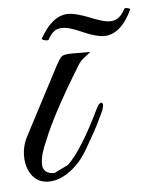

<svg xmlns="http://www.w3.org/2000/svg" viewBox="-41 -490 418 526"><g transform="rotate(-5 168.0 -227.5)"><path d="M25 -130C-4 -78 12 0 72 0C109 0 139 -25 158 -46C168 -57 179 -74 191 -96C204 -118 212 -133 216 -141L232 -174C247 -203 234 -212 223 -192C187 -117 156 -67 129 -41L90 -22C69 -22 58 -31 58 -50C58 -67 64 -88 76 -114C94 -160 129 -225 180 -308C186 -319 195 -328 207 -336L217 -344H166C151 -344 141 -342 137 -338C133 -335 125 -321 112 -296ZM258 -384C289 -384 315 -406 336 -451L334 -453C326 -456 320 -456 319 -452C298 -413 272 -418 221 -439C198 -448 179 -453 165 -453C136 -453 110 -432 87 -391L91 -388C100 -385 106 -385 107 -389C126 -425 152 -422 203 -399C226 -389 245 -384 258 -384Z"/></g></svg>

Font: VL Great Vibes
Style: Regular
Weight: 400
Designer: Robert E. Leuschke
Foundry: Robert E. Leuschke
Version: Version 1.001